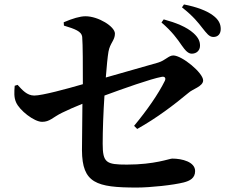

<svg xmlns="http://www.w3.org/2000/svg" viewBox="-20 -835 1040 862"><path d="M796 -631C812 -608 825 -594 841 -594C863 -594 878 -609 878 -630C878 -649 871 -666 849 -686C818 -714 770 -733 715 -748L705 -734C752 -694 777 -659 796 -631ZM888 -710C908 -685 919 -669 938 -669C959 -669 971 -683 971 -705C971 -727 962 -747 936 -766C908 -787 863 -804 806 -815L797 -802C849 -761 870 -733 888 -710ZM59 -454 46 -450C44 -423 42 -398 52 -376C67 -340 133 -288 169 -288C204 -288 216 -308 259 -329C285 -342 318 -356 350 -369L348 -160C349 -13 412 7 594 7C655 7 758 -4 805 -16C832 -23 856 -35 856 -67C856 -108 798 -123 753 -123C741 -123 675 -96 550 -96C457 -96 441 -104 441 -190C441 -250 444 -331 449 -406C533 -437 657 -481 706 -490C720 -493 726 -484 720 -472C691 -413 640 -340 582 -270L596 -256C685 -306 761 -364 826 -418C844 -435 892 -447 892 -474C892 -508 797 -586 758 -586C737 -586 723 -564 690 -554L455 -487C459 -538 463 -580 467 -603C474 -642 496 -654 496 -684C496 -716 421 -762 364 -762C339 -762 306 -752 266 -735L267 -720C317 -705 346 -694 349 -670C352 -635 352 -538 352 -457C280 -436 169 -406 134 -406C101 -406 80 -431 59 -454Z"/></svg>

Font: Noto Serif SC
Style: Bold
Weight: 700
Designer: Ryoko NISHIZUKA 西塚涼子 (kana & ideographs); Frank Grießhammer (Latin, Greek & Cyrillic); Wenlong ZHANG 张文龙 (bopomofo); San
Foundry: Adobe
Version: Version 2.001;hotconv 1.1.0;makeotfexe 2.6.0